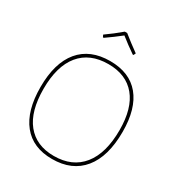

<svg xmlns="http://www.w3.org/2000/svg" viewBox="-194 -956 1014 1090"><g transform="rotate(30 313.5 -411.5)"><path d="M207 -752Q241.2 -776.4 257.3 -789.1Q288.6 -814 305.2 -828.1H320.8Q330.1 -820.8 347.2 -807.4Q364.3 -793.9 370.6 -789.1Q386.7 -776.4 420.9 -752L414.1 -737.8H409.2Q382.8 -755.9 360.4 -772.5Q329.1 -795.9 314 -808.1Q298.8 -795.9 267.6 -772.5Q240.7 -752.4 219.2 -737.8H213.9ZM317.9 -642.1Q445.3 -642.1 512.2 -561.5Q579.1 -480.5 579.1 -329.1Q579.1 -167 508.8 -81.1Q438.5 4.9 308.1 4.9Q182.1 4.9 115.2 -78.1Q47.9 -161.6 47.9 -316.9Q47.9 -474.6 117.7 -558.6Q187.5 -642.1 317.9 -642.1ZM317.9 -622.1Q196.8 -622.1 132.3 -543.5Q67.9 -464.8 67.9 -316.9Q67.9 -169.9 129.9 -92.8Q192.4 -15.1 308.1 -15.1Q429.2 -15.1 494.1 -96.2Q559.1 -177.2 559.1 -329.1Q559.1 -471.2 497.1 -546.4Q434.6 -622.1 317.9 -622.1Z"/></g></svg>

Font: Datalegreya
Style: Dot
Weight: 700
Designer: Figs Lab
Foundry: Figs Lab
Version: Version 1.002;PS 001.002;hotconv 1.0.70;makeotf.lib2.5.58329